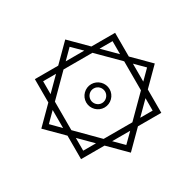

<svg xmlns="http://www.w3.org/2000/svg" viewBox="-191 -938 1382 1353"><g transform="rotate(-30 500.0 -261.0)"><path d="M174 64H365L501 200L637 64H827V-126L961 -260L827 -394V-587H634L499 -722L364 -587H174V-397L39 -262L174 -127ZM500 -662 576 -587H425ZM217 -545H322L217 -440ZM383 20 217 -147V-379L383 -545H618L782 -381V-145L617 20ZM782 -545V-439L676 -545ZM500 -168C552 -168 595 -211 595 -263C595 -315 552 -358 500 -358C448 -358 405 -315 405 -263C405 -211 448 -168 500 -168ZM101 -263 174 -336V-189ZM900 -263 827 -190V-336ZM500 -204C467 -204 441 -232 441 -263C441 -296 467 -323 500 -323C533 -323 559 -296 559 -263C559 -232 533 -204 500 -204ZM217 20V-84L321 20ZM782 20H681L782 -81ZM500 137 427 64H574Z"/></g></svg>

Font: Noto Sans Arabic Cond Med
Style: Regular
Weight: 500
Width: 3
Designer: Monotype Design Team, Nadine Chahine, Nizar Qandah and Khaled Hosny
Foundry: Monotype Imaging Inc.
Version: Version 2.012